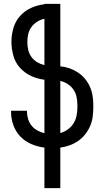

<svg xmlns="http://www.w3.org/2000/svg" viewBox="-20 -755 540 990"><path d="M209 215V6Q175 2 142 -12Q109 -26 85 -51Q61 -76 49 -109.5Q37 -143 37 -178V-184H119V-180Q119 -160 125 -141Q131 -122 143 -107Q155 -92 172.5 -82.5Q190 -73 209 -68V-344Q173 -348 140 -363.5Q107 -379 83 -405.5Q59 -432 49 -467.5Q39 -503 39 -539Q39 -575 49 -610Q59 -645 83 -672Q107 -699 140 -714Q173 -729 209 -733V-735H291V-413Q315 -411 338 -403Q361 -395 381.5 -381.5Q402 -368 417.5 -349.5Q433 -331 443 -309Q453 -287 457 -263Q461 -239 461 -215V-200Q461 -175 457.5 -150.5Q454 -126 444 -103.5Q434 -81 418.5 -61.5Q403 -42 382.5 -28Q362 -14 338.5 -5.5Q315 3 291 6V215ZM209 -419V-658Q189 -654 171.5 -643Q154 -632 142 -615.5Q130 -599 125.5 -579Q121 -559 121 -539Q121 -518 125.5 -498Q130 -478 142 -461.5Q154 -445 171.5 -434.5Q189 -424 209 -419ZM291 -69Q312 -75 329.5 -87.5Q347 -100 358.5 -118Q370 -136 374.5 -157.5Q379 -179 379 -200V-215Q379 -236 374.5 -256.5Q370 -277 358 -294Q346 -311 328.5 -322Q311 -333 291 -338Z"/></svg>

Font: Iosevka Term Curly Medium
Style: Regular
Weight: 500
Designer: Belleve Invis
Foundry: Belleve Invis
Version: Version 32.3.0